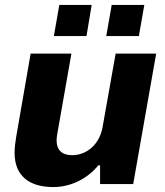

<svg xmlns="http://www.w3.org/2000/svg" viewBox="-20 -744 669 777"><path d="M198 -598H330L351 -724H220ZM410 -598H542L564 -724H432ZM196 13C267 13 334 -21 378 -75H385V1H519L612 -527H448L395 -229C383 -161 332 -116 272 -116C232 -116 209 -135 209 -177C209 -186 211 -197 213 -209L269 -527H104L46 -193C42 -169 39 -147 39 -126C39 -33 97 13 196 13Z"/></svg>

Font: Archivo ExtraBold
Style: Italic
Weight: 800
Italic angle: -10°
Designer: Hector Gatti
Foundry: Omnibus-Type
Version: Version 2.001